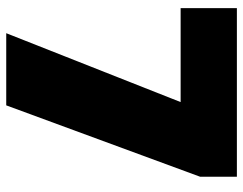

<svg xmlns="http://www.w3.org/2000/svg" viewBox="-102 -678 780 616"><g transform="rotate(90 288.0 -370.0)"><path d="M86.5 0 307.5 -559.5H6V-740H547V-622L318 0Z"/></g></svg>

Font: Encode Sans SemiExpanded SemiExpanded Black
Style: Regular
Weight: 900
Width: 6
Designer: Multiple Designers
Foundry: Impallari Type
Version: Version 3.000; ttfautohint (v1.8.3) -l 8 -r 50 -G 200 -x 14 